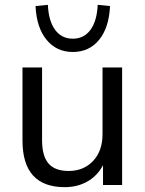

<svg xmlns="http://www.w3.org/2000/svg" viewBox="-20 -765 601 794"><path d="M248 9Q73 9 73 -184V-486H154V-185Q154 -120 180.5 -89Q207 -58 264 -58Q326 -58 365 -99.5Q404 -141 404 -210V-486H485V0H406V-82Q383 -38 341.5 -14.5Q300 9 248 9ZM281 -550Q214 -550 172.5 -600.5Q131 -651 127 -740L178 -745Q181 -678 208 -641.5Q235 -605 281 -605Q327 -605 354 -641.5Q381 -678 384 -745L435 -740Q431 -651 390 -600.5Q349 -550 281 -550Z"/></svg>

Font: Nunito Sans
Style: Regular
Weight: 400
Designer: Vernon Adams
Foundry: Vernon Adams
Version: Version 3.101; ttfautohint (v1.8.4.7-5d5b);gftools[0.9.27]